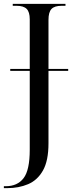

<svg xmlns="http://www.w3.org/2000/svg" viewBox="-29 -734 385 994"><path d="M-9 240V230H1Q61 230 93 188.5Q125 147 125 41V-367H24V-377H125V-634Q125 -672 109 -688Q93 -704 57 -704H37V-714H310V-704H290Q253 -704 237.5 -687.5Q222 -671 222 -631V-377H324V-367H222V8Q222 98 193.5 148.5Q165 199 116.5 219.5Q68 240 9 240Z"/></svg>

Font: Noto Serif Display SemiCondensed
Style: Regular
Weight: 400
Width: 4
Designer: Monotype Design Team
Foundry: Monotype Imaging Inc.
Version: Version 2.009